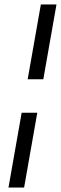

<svg xmlns="http://www.w3.org/2000/svg" viewBox="-20 -740 273 860"><path d="M104 -385 163 -720H233L174 -385ZM18 100 77 -235H147L88 100Z"/></svg>

Font: DM Sans 12pt Light
Style: Italic
Weight: 300
Italic angle: -10°
Version: Version 4.004;gftools[0.9.30]